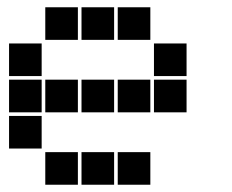

<svg xmlns="http://www.w3.org/2000/svg" viewBox="-20 -515 640 530"><path d="M106 -495Q105 -495 105 -495Q105 -495 105 -494V-406Q105 -405 105 -405Q105 -405 106 -405H194Q195 -405 195 -405Q195 -405 195 -406V-494Q195 -495 195 -495Q195 -495 194 -495ZM206 -495Q205 -495 205 -495Q205 -495 205 -494V-406Q205 -405 205 -405Q205 -405 206 -405H294Q295 -405 295 -405Q295 -405 295 -406V-494Q295 -495 295 -495Q295 -495 294 -495ZM306 -495Q305 -495 305 -495Q305 -495 305 -494V-406Q305 -405 305 -405Q305 -405 306 -405H394Q395 -405 395 -405Q395 -405 395 -406V-494Q395 -495 395 -495Q395 -495 394 -495ZM6 -395Q5 -395 5 -395Q5 -395 5 -394V-306Q5 -305 5 -305Q5 -305 6 -305H94Q95 -305 95 -305Q95 -305 95 -306V-394Q95 -395 95 -395Q95 -395 94 -395ZM406 -395Q405 -395 405 -395Q405 -395 405 -394V-306Q405 -305 405 -305Q405 -305 406 -305H494Q495 -305 495 -305Q495 -305 495 -306V-394Q495 -395 495 -395Q495 -395 494 -395ZM6 -295Q5 -295 5 -295Q5 -295 5 -294V-206Q5 -205 5 -205Q5 -205 6 -205H94Q95 -205 95 -205Q95 -205 95 -206V-294Q95 -295 95 -295Q95 -295 94 -295ZM106 -295Q105 -295 105 -295Q105 -295 105 -294V-206Q105 -205 105 -205Q105 -205 106 -205H194Q195 -205 195 -205Q195 -205 195 -206V-294Q195 -295 195 -295Q195 -295 194 -295ZM206 -295Q205 -295 205 -295Q205 -295 205 -294V-206Q205 -205 205 -205Q205 -205 206 -205H294Q295 -205 295 -205Q295 -205 295 -206V-294Q295 -295 295 -295Q295 -295 294 -295ZM306 -295Q305 -295 305 -295Q305 -295 305 -294V-206Q305 -205 305 -205Q305 -205 306 -205H394Q395 -205 395 -205Q395 -205 395 -206V-294Q395 -295 395 -295Q395 -295 394 -295ZM406 -295Q405 -295 405 -295Q405 -295 405 -294V-206Q405 -205 405 -205Q405 -205 406 -205H494Q495 -205 495 -205Q495 -205 495 -206V-294Q495 -295 495 -295Q495 -295 494 -295ZM6 -195Q5 -195 5 -195Q5 -195 5 -194V-106Q5 -105 5 -105Q5 -105 6 -105H94Q95 -105 95 -105Q95 -105 95 -106V-194Q95 -195 95 -195Q95 -195 94 -195ZM106 -95Q105 -95 105 -95Q105 -95 105 -94V-6Q105 -5 105 -5Q105 -5 106 -5H194Q195 -5 195 -5Q195 -5 195 -6V-94Q195 -95 195 -95Q195 -95 194 -95ZM206 -95Q205 -95 205 -95Q205 -95 205 -94V-6Q205 -5 205 -5Q205 -5 206 -5H294Q295 -5 295 -5Q295 -5 295 -6V-94Q295 -95 295 -95Q295 -95 294 -95ZM306 -95Q305 -95 305 -95Q305 -95 305 -94V-6Q305 -5 305 -5Q305 -5 306 -5H394Q395 -5 395 -5Q395 -5 395 -6V-94Q395 -95 395 -95Q395 -95 394 -95Z"/></svg>

Font: Doto Black
Style: Regular
Weight: 900
Monospace: yes
Version: Version 1.000